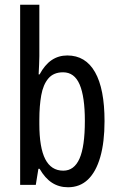

<svg xmlns="http://www.w3.org/2000/svg" viewBox="-20 -780 502 810"><path d="M146 -543Q146 -527 145 -508Q144 -489 143 -466H147Q169 -507 198 -526.5Q227 -546 264 -546Q341 -546 381 -475.5Q421 -405 421 -269Q421 -180 403 -117.5Q385 -55 351 -22.5Q317 10 267 10Q229 10 199.5 -9Q170 -28 147 -68H142L131 0H65V-760H146ZM246 -475Q206 -475 184 -449Q162 -423 154 -378Q146 -333 146 -276V-257Q146 -157 171 -108.5Q196 -60 247 -60Q293 -60 315.5 -111Q338 -162 338 -270Q338 -372 316 -423.5Q294 -475 246 -475Z"/></svg>

Font: Noto Sans Devanagari ExtraCondensed
Style: Regular
Weight: 400
Width: 2
Designer: Jelle Bosma - Monotype Design Team
Foundry: Monotype Imaging Inc.
Version: Version 2.006